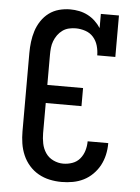

<svg xmlns="http://www.w3.org/2000/svg" viewBox="-53 -785 607 835"><g transform="rotate(5 250.0 -367.5)"><path d="M247 8Q221 8 195 2.5Q169 -3 146 -16Q123 -29 105.5 -49Q88 -69 77.5 -93.5Q67 -118 63 -144Q59 -170 59 -196V-539Q59 -563 62 -587.5Q65 -612 72.5 -635.5Q80 -659 94 -680Q108 -701 127.5 -715.5Q147 -730 171 -736.5Q195 -743 220 -743Q240 -743 259.5 -739Q279 -735 296.5 -726Q314 -717 328.5 -703.5Q343 -690 354 -673V-735H433V-554H354Q354 -575 348 -596Q342 -617 328 -633Q314 -649 293 -656Q272 -663 251 -663Q236 -663 221 -659.5Q206 -656 193.5 -647Q181 -638 172 -625.5Q163 -613 157.5 -598.5Q152 -584 150.5 -569Q149 -554 149 -539V-407H305V-328H149V-196Q149 -174 153.5 -151.5Q158 -129 170.5 -110.5Q183 -92 204 -82Q225 -72 247 -72Q268 -72 287.5 -79Q307 -86 320 -101.5Q333 -117 339 -137Q345 -157 345 -177Q345 -177 345 -177.5Q345 -178 345 -178H435Q435 -178 435 -177Q435 -176 435 -176Q435 -151 429.5 -126.5Q424 -102 412.5 -80.5Q401 -59 383 -41Q365 -23 343 -12Q321 -1 296.5 3.5Q272 8 247 8Z"/></g></svg>

Font: Iosevka Slab Medium
Style: Regular
Weight: 500
Monospace: yes
Designer: Belleve Invis
Foundry: Belleve Invis
Version: Version 11.1.1; ttfautohint (v1.8.3)